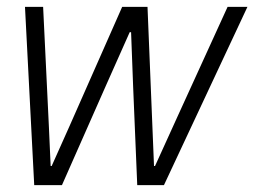

<svg xmlns="http://www.w3.org/2000/svg" viewBox="-20 -541 743 561"><path d="M80 0 53 -521H106L123 -168L128 -56H131L182 -170L337 -521H411L424 -203L430 -56H433L498 -199L645 -521H703L459 0H381L369 -288L363 -447H359L290 -292L161 0Z"/></svg>

Font: Mona Sans ExtraLight Light
Style: Italic
Weight: 300
Italic angle: -11.6951°
Version: Version 2.000